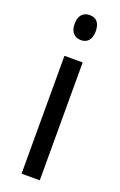

<svg xmlns="http://www.w3.org/2000/svg" viewBox="-145 -780 515 822"><g transform="rotate(20 112.5 -369.0)"><path d="M114 -738C84 -738 65 -719 65 -681C65 -644 84 -624 114 -624C143 -624 161 -644 161 -681C161 -719 144 -738 114 -738ZM154 -537H71V0H154Z"/></g></svg>

Font: Noto Sans Malayalam Condensed
Style: Regular
Weight: 400
Width: 3
Designer: Jelle Bosma - Monotype Design Team
Foundry: Monotype Imaging Inc.
Version: Version 2.104